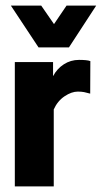

<svg xmlns="http://www.w3.org/2000/svg" viewBox="-20 -669 365 689"><path d="M33.2 0H172.9V-276.4Q186.5 -306.6 211.7 -323.5Q236.8 -340.3 259.3 -340.3Q272 -340.3 282 -338.4Q292 -336.4 303.7 -333L304.2 -449.7Q298.3 -452.1 287.6 -453.1Q276.9 -454.1 263.7 -454.1Q233.4 -454.1 209 -438.2Q184.6 -422.4 170.9 -396.5H170.4V-446.3H33.2ZM118.2 -499H227.5L325.2 -648.9H218.8L173.8 -582.5L127.9 -648.9H19Z"/></svg>

Font: Roboto Flex Super Cond Bold
Style: Regular
Weight: 700
Width: 3
Designer: Berlow after Robertson
Foundry: Google
Version: Version 3.000